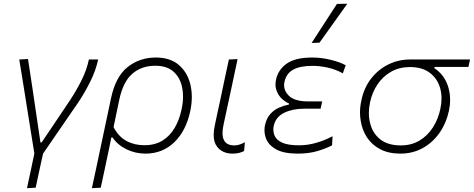

<svg xmlns="http://www.w3.org/2000/svg" viewBox="-20 -813 2536 1028"><path d="M124.5 194.5Q134 148.5 144 103.5Q153.5 58.5 164 9Q156 -41 148 -90.5Q140 -140 132.5 -187.5L118.5 -275Q109.5 -330 101 -385Q92 -440 83 -494.5L130 -497Q140.5 -426.5 153.5 -342Q166 -257.5 177 -183L196.5 -50.5H203Q242.5 -109 280.5 -165.5Q318.5 -222 357 -279.5Q392.5 -334 418.5 -387Q444.5 -440 456 -494.5H505.5Q493 -435 462.2 -373.8Q431.5 -312.5 396.5 -261Q350 -194 304 -126.5Q257.5 -59 210.5 9.5Q199.5 59 190.2 102Q181 145 171 192Z M472 194.5Q484 138.5 495.5 85.5Q507 32.5 519.5 -28L574 -285Q598.5 -402.5 663 -453.8Q727.5 -505 814 -505Q891.5 -505 937.8 -465Q984 -425 999.5 -360Q1007 -328 1007 -293.5Q1007 -258 999 -219.5Q976.5 -112.5 913.2 -51.5Q850 9.5 759 9.5Q705 9.5 657.5 -13.5Q610 -36.5 582.5 -77H576L566 -27Q553.5 32.5 542.5 84.5Q531 136 519.5 192ZM753.5 -35.5Q810 -35.5 850.2 -60.5Q890.5 -85.5 915.5 -128.8Q940.5 -172 952 -226.5Q960 -263 960 -296Q960 -320.5 955.5 -343.5Q945 -397 909.5 -429Q874 -461 811.5 -461Q738 -461 688.5 -418.2Q639 -375.5 618.5 -278.5L588 -132.5Q614.5 -81.5 656.8 -58.5Q699 -35.5 753.5 -35.5Z M1225.5 9.5Q1171 9.5 1142.5 -27.5Q1124 -50.5 1124 -90.5Q1124 -114 1130.5 -143.5Q1139 -183.5 1145 -212Q1151 -240.5 1158 -271.5Q1171 -334 1182.2 -386.5Q1193.5 -439 1205.5 -494.5L1252 -496.5Q1232.5 -404.5 1216 -327Q1199 -249 1187.5 -195L1177 -146Q1171.5 -120.5 1171.5 -101Q1171.5 -78 1179 -63Q1192.5 -34.5 1235.5 -34.5Q1260.5 -34.5 1291 -51.5L1287 -4.5Q1276 1.5 1260.8 5.5Q1245.5 9.5 1225.5 9.5Z M1575 9.5Q1498 9.5 1457.2 -14Q1416.5 -37.5 1404 -72.5Q1396 -94.5 1396 -116.5Q1396 -129 1398.5 -141.5Q1406.5 -179.5 1427.2 -202.5Q1448 -225.5 1474.8 -237Q1501.5 -248.5 1526.5 -253L1527.5 -259Q1509.5 -266 1490.5 -283Q1471.5 -300 1461.5 -326.5Q1455 -342 1455 -361Q1455 -373 1458 -387Q1469.5 -440.5 1515.8 -472.8Q1562 -505 1651.5 -505Q1702.5 -505 1752.8 -492.2Q1803 -479.5 1831 -463.5L1815.5 -420.5Q1776.5 -442 1734 -451.2Q1691.5 -460.5 1653.5 -460.5Q1587 -460.5 1550 -440.2Q1513 -420 1503 -374.5Q1501 -365.5 1501 -357Q1501 -326 1525.5 -301.5Q1556.5 -270 1630 -270H1705L1696.5 -231H1608Q1546.5 -231 1501.2 -209Q1456 -187 1445.5 -138.5Q1443.5 -128.5 1443.5 -119Q1443.5 -103 1449.5 -88Q1459 -64 1490.2 -49.5Q1521.5 -35 1581 -35Q1628.5 -35 1675.5 -49Q1722.5 -63 1760.5 -83.5L1758 -35Q1730.5 -20 1683.2 -5.2Q1636 9.5 1575 9.5ZM1648.5 -583Q1683 -636.5 1716.8 -688.5Q1750.5 -740.5 1784 -792L1839.5 -793Q1802 -740.5 1765 -688.5Q1728 -636.5 1690.5 -584.5Z M2123.5 9.5Q2060.5 9.5 2015.8 -14Q1971 -37.5 1944.8 -77.5Q1918.5 -117.5 1911 -168.5Q1907.5 -189 1907.5 -210.5Q1907.5 -241.5 1914.5 -273.5Q1928.5 -343 1967.2 -392.5Q2006 -442 2060 -468.2Q2114 -494.5 2174.5 -494.5H2496.5L2488 -454.5H2307L2305.5 -448Q2358 -414 2378.5 -352Q2390 -316.5 2390 -278Q2390 -249 2383.5 -219Q2368.5 -151.5 2332 -100Q2295.5 -48.5 2242.2 -19.5Q2189 9.5 2123.5 9.5ZM2126 -34.5Q2183.5 -34.5 2226.8 -60.8Q2270 -87 2298 -131Q2326 -175 2337.5 -229Q2344 -258.5 2344 -285.5Q2344 -315 2336.5 -341.5Q2322 -392.5 2281.2 -423.2Q2240.5 -454 2175 -454Q2118 -454 2074 -429Q2030 -404 2001.2 -361.2Q1972.5 -318.5 1961.5 -266Q1955 -236 1955 -208Q1955 -179 1962 -152.5Q1975 -99.5 2015.8 -67Q2056.5 -34.5 2126 -34.5Z"/></svg>

Font: Heraclito ExtraLight
Style: Italic
Weight: 200
Italic angle: -12°
Designer: Kostas Bartsokas (font) & Cristiano Sobral (main changes)
Foundry: Kostas Bartsokas (font) & Cristiano Sobral (main changes)
Version: Version 1.00;July 8, 2020;FontCreator 13.0.0.2655 64-bit